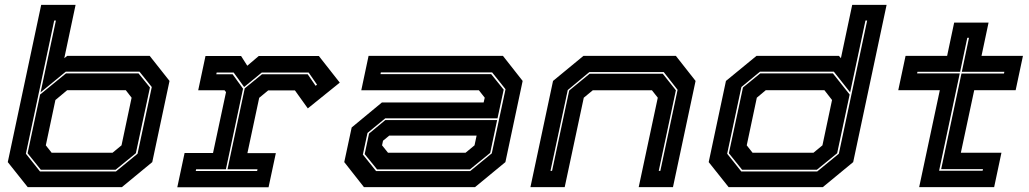

<svg xmlns="http://www.w3.org/2000/svg" viewBox="-20 -770 4234 790"><path d="M94 0 12 -103 149.5 -750H291L244.5 -530.5L256.5 -540H596L677.5 -437L606.5 -103L481.5 0ZM144.5 -64.5H457L546 -137.5L604.5 -412L554 -475H250.5L147 -390L210 -685.5H203L86.5 -137.5ZM148 -71.5 93.5 -139.5 145 -381 251.5 -468H550L597 -410L539 -139.5L455.5 -71.5ZM192.5 -141.5H443L480 -172L521.5 -368L497.5 -399H256.5L208 -358.5L168.5 -172Z M709.5 0.5 739.5 -140.5H856.5L910 -391L904 -398.5H795.5L825.5 -539.5H972L997.5 -499.5L1044.5 -539.5H1292L1378 -430L1246.5 -324L1193.5 -398H1083.5L1046.5 -367.5L998 -140H1115L1085 0.5ZM785.5 -66.5H1038L1039.5 -73.5H916L987 -406.5L1058 -464.5H1246L1278.5 -417L1284.5 -421.5L1250 -471.5H1057L984.5 -412L941.5 -471.5H871.5L870 -464.5H937L980 -405L909.5 -73.5H787Z M1477.5 0 1396.5 -103 1427 -245.5 1551.5 -348.5H1970L1974.5 -368L1950.5 -398.5H1466.5L1496.5 -540H2049.5L2130.5 -437L2059.5 -103L1934.5 0ZM1527.5 -66H1914.5L2003.5 -139L2060 -403L2005 -472H1547L1545.5 -465H2001L2052.5 -401L2027 -283H1565L1492 -223L1473 -134ZM1531.5 -73 1480.5 -136 1498.5 -220.5 1565.5 -276H2025.5L1997 -141L1913.5 -73ZM1576.5 -141.5H1895.5L1932.5 -172L1941 -212H1581.5L1556 -191L1552 -172Z M2162.5 0 2255.5 -437 2380.5 -540H2761L2842 -437L2749 0H2608L2686.5 -368L2662.5 -398.5H2419L2382 -368L2303.5 0ZM2245 -67H2251.5L2322 -397.5L2406 -466.5H2707L2761 -398.5L2690.5 -67H2697L2768 -400.5L2711 -473.5H2405L2316 -399.5Z M3365.5 0H2978L2896 -103L2967 -437L3092.5 -540H3432L3440 -530.5L3486.5 -750H3628L3490.5 -103ZM3342.5 -64.5 3431.5 -137.5 3548 -685.5H3541L3478 -390L3411 -475H3107L3030.5 -412L2972 -137.5L3030 -64.5ZM3341 -71.5H3033.5L2979 -139.5L3037 -410L3108 -468H3407L3476 -381L3424.5 -139.5ZM3327 -141.5 3364 -172 3403.5 -358.5 3372 -399H3131L3094 -368L3052.5 -172L3076.5 -141.5Z M3762 0 3847 -399H3676L3706 -540H3877L3906 -677H4047.5L4018.5 -540H4189L4159 -399H3988.5L3933.5 -141.5H4100.5L4070.5 0ZM3844 -67.5H4023L4024.5 -74H3852.5L3936 -467.5H4111L4112.5 -474.5H3937.5L3967 -614.5H3960L3930.5 -474.5H3755L3753.5 -468H3929Z"/></svg>

Font: Tourney Expanded ExtraBold
Style: Italic
Weight: 800
Width: 7
Italic angle: -12°
Designer: Tyler Finck
Foundry: Etcetera Type Co
Version: Version 1.010; ttfautohint (v1.8.3)